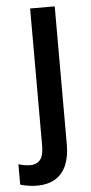

<svg xmlns="http://www.w3.org/2000/svg" viewBox="-95 -574 402 847"><g transform="rotate(-5 106.0 -150.5)"><path d="M33.2 240.2Q13.2 240.2 -6.8 236.8Q-26.9 233.4 -39.6 229V138.7Q-26.4 143.1 -13.7 145.3Q-1 147.5 13.2 147.5Q40.5 147.5 56.2 129.2Q71.8 110.8 71.8 66.9V-541H180.7V72.3Q180.7 124 164.8 161.9Q148.9 199.7 116.2 220Q83.5 240.2 33.2 240.2Z"/></g></svg>

Font: Open Sans SemiCondensed SemiBold
Style: Regular
Weight: 600
Width: 4
Designer: Monotype Design Team
Foundry: Monotype Imaging Inc.
Version: Version 3.000